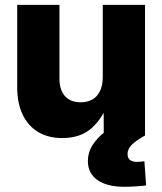

<svg xmlns="http://www.w3.org/2000/svg" viewBox="-20 -542 649 768"><path d="M229 10.3Q172.9 10.3 132.3 -14.2Q91.8 -38.6 70.3 -84.2Q48.8 -129.9 48.8 -193.4V-522.5H217.8V-227.5Q217.8 -182.1 240 -157.5Q262.2 -132.8 302.7 -132.8Q329.6 -132.8 349.4 -144Q369.1 -155.3 380.1 -178Q391.1 -200.7 391.1 -235.4V-522.5H560.1V0H395L394.5 -138.2H415.5Q392.1 -70.8 347.4 -30.3Q302.7 10.3 229 10.3ZM476.6 205.1Q408.2 205.1 369.9 178.2Q331.5 151.4 331.5 102.1Q331.5 67.9 349.6 39.1Q367.7 10.3 400.9 -15.6L560.1 0Q521 22 505.6 38.6Q490.2 55.2 490.2 74.2Q490.2 89.8 499.8 97.7Q509.3 105.5 527.8 105.5Q535.2 105.5 542.7 104.7Q550.3 104 557.6 103L564.5 199.7Q546.9 202.1 522 203.6Q497.1 205.1 476.6 205.1Z"/></svg>

Font: Inter 28pt ExtraBold
Style: Regular
Weight: 800
Designer: Rasmus Andersson
Foundry: rsms
Version: Version 4.001;git-66647c0bb